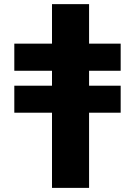

<svg xmlns="http://www.w3.org/2000/svg" viewBox="-20 -723 659 923"><path d="M230 180.2V-181.2H48.8V-311H230V-382.8H48.8V-513.2H230V-703.1H408.2V-513.2H560.1V-382.8H408.2V-311H560.1V-181.2H408.2V180.2Z"/></svg>

Font: LT Superior Black
Style: Regular
Weight: 900
Designer: Daniel Lyons
Foundry: LyonsType
Version: Version 2.005